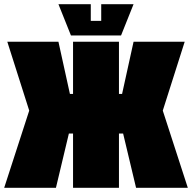

<svg xmlns="http://www.w3.org/2000/svg" viewBox="-20 -900 920 920"><path d="M550 0H330V-260H310L248 0H0L120 -370L15 -700H260L315 -450H330V-700H550V-450H565L620 -700H865L760 -370L880 0H632L570 -260H550ZM465 -880H620L560 -730H320L260 -880H415V-800H465Z"/></svg>

Font: Tektur Condensed Black
Style: Regular
Weight: 900
Width: 3
Designer: Adam Jagosz
Foundry: Adam Jagosz
Version: Version 1.005;gftools[0.9.30]